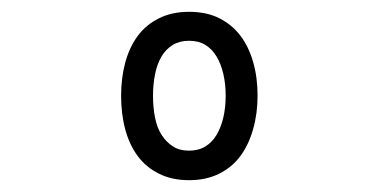

<svg xmlns="http://www.w3.org/2000/svg" viewBox="-20 -760 640 325"><path d="M300 -455Q271 -455 249 -466Q227 -477 213 -496Q199 -515 192 -541Q185 -567 185 -598Q185 -628 192 -654Q199 -680 213 -699Q227 -718 249 -729Q271 -740 300 -740Q330 -740 351.5 -729Q373 -718 387 -699.5Q401 -681 408.5 -655Q416 -629 416 -598Q416 -568 408.5 -541.5Q401 -515 387 -496Q373 -477 351 -466Q329 -455 300 -455ZM300 -505Q316 -505 327.5 -512Q339 -519 346.5 -531.5Q354 -544 358 -561Q362 -578 362 -598Q362 -618 358 -635Q354 -652 346.5 -664.5Q339 -677 327.5 -684Q316 -691 300 -691Q284 -691 272.5 -684Q261 -677 253.5 -664.5Q246 -652 242.5 -634.5Q239 -617 239 -598Q239 -578 242.5 -560.5Q246 -543 254 -531Q262 -519 273 -512Q284 -505 300 -505Z"/></svg>

Font: Maple Mono Normal NL Light
Style: Regular
Weight: 300
Monospace: yes
Designer: subframe7536
Version: Version 7.000